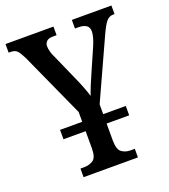

<svg xmlns="http://www.w3.org/2000/svg" viewBox="-134 -809 794 903"><g transform="rotate(-20 263.0 -357.0)"><path d="M129 0V-43H146Q174 -43 193 -56Q212 -69 212 -113V-200H101V-247H212V-296L66 -618Q52 -647 41 -659Q30 -671 8 -671H-2V-714H238V-671H220Q197 -671 187.5 -661Q178 -651 178 -638Q178 -626 182 -610.5Q186 -595 192 -584L251 -451Q277 -393 291 -348Q298 -369 309 -396Q320 -423 334 -454L383 -566Q400 -607 400 -631Q400 -653 385.5 -662Q371 -671 347 -671H330V-714H528V-671H520Q501 -671 487 -654.5Q473 -638 453 -594L317 -296V-247H430V-200H317V-117Q317 -70 335.5 -56.5Q354 -43 379 -43H401V0Z"/></g></svg>

Font: Noto Serif ExtraCondensed Medium
Style: Regular
Weight: 500
Width: 2
Designer: Monotype Design Team
Foundry: Monotype Imaging Inc.
Version: Version 2.015